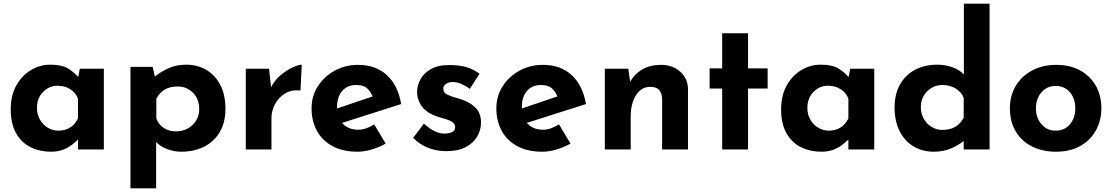

<svg xmlns="http://www.w3.org/2000/svg" viewBox="-20 -809 6018 1039"><path d="M256 12Q195 12 145.5 -12.5Q96 -37 67 -88Q38 -139 38 -218Q38 -292 68 -346Q98 -400 147 -429.5Q196 -459 251 -459Q315 -459 348 -438.5Q381 -418 403 -392L412 -437H542V0H402V-54Q392 -44 372.5 -28Q353 -12 324 0Q295 12 256 12ZM296 -102Q369 -102 402 -168V-275Q390 -307 360.5 -326Q331 -345 291 -345Q246 -345 213 -311.5Q180 -278 180 -225Q180 -190 196 -162Q212 -134 238.5 -118Q265 -102 296 -102Z M960 12Q923 12 886.5 -1.5Q850 -15 825 -40V210H686V-447H806L818 -395Q852 -422 893.5 -440.5Q935 -459 988 -459Q1049 -459 1097 -430.5Q1145 -402 1172.5 -348.5Q1200 -295 1200 -220Q1200 -146 1169 -94Q1138 -42 1084 -15Q1030 12 960 12ZM932 -98Q966 -98 994.5 -113Q1023 -128 1040.5 -155.5Q1058 -183 1058 -218Q1058 -274 1024 -307.5Q990 -341 942 -341Q900 -341 872 -324.5Q844 -308 826 -275V-168Q837 -136 865.5 -117Q894 -98 932 -98Z M1436 -437 1447 -337Q1466 -375 1499 -402.5Q1532 -430 1564 -444.5Q1596 -459 1613 -459L1606 -319Q1557 -325 1522 -303Q1487 -281 1468 -245Q1449 -209 1449 -171V0H1310V-437Z M1915 12Q1835 12 1779.5 -18Q1724 -48 1695 -101Q1666 -154 1666 -223Q1666 -289 1700 -342Q1734 -395 1791 -426.5Q1848 -458 1918 -458Q2012 -458 2072.5 -403.5Q2133 -349 2151 -246L1831 -144Q1863 -107 1918 -107Q1941 -107 1962.5 -115Q1984 -123 2005 -136L2067 -32Q2032 -12 1991.5 0Q1951 12 1915 12ZM1804 -222 1996 -287Q1987 -312 1967 -330.5Q1947 -349 1907 -349Q1860 -349 1832 -317Q1804 -285 1804 -231Q1804 -227 1804 -222Z M2395 9Q2341 9 2294.5 -10Q2248 -29 2216 -63L2274 -140Q2306 -111 2333.5 -98.5Q2361 -86 2383 -86Q2409 -86 2426 -94Q2443 -102 2443 -120Q2443 -137 2429.5 -147Q2416 -157 2395 -163.5Q2374 -170 2350 -177Q2290 -196 2263.5 -232.5Q2237 -269 2237 -312Q2237 -345 2254.5 -378.5Q2272 -412 2310.5 -434.5Q2349 -457 2410 -457Q2465 -457 2503 -446Q2541 -435 2575 -410L2522 -328Q2503 -343 2479.5 -353.5Q2456 -364 2436 -365Q2409 -366 2394 -355.5Q2379 -345 2379 -331Q2378 -307 2401.5 -296.5Q2425 -286 2454 -278Q2461 -276 2467.5 -274Q2474 -272 2480 -270Q2527 -254 2555 -224.5Q2583 -195 2583 -146Q2583 -106 2562.5 -70.5Q2542 -35 2500.5 -13Q2459 9 2395 9Z M2915 12Q2835 12 2779.5 -18Q2724 -48 2695 -101Q2666 -154 2666 -223Q2666 -289 2700 -342Q2734 -395 2791 -426.5Q2848 -458 2918 -458Q3012 -458 3072.5 -403.5Q3133 -349 3151 -246L2831 -144Q2863 -107 2918 -107Q2941 -107 2962.5 -115Q2984 -123 3005 -136L3067 -32Q3032 -12 2991.5 0Q2951 12 2915 12ZM2804 -222 2996 -287Q2987 -312 2967 -330.5Q2947 -349 2907 -349Q2860 -349 2832 -317Q2804 -285 2804 -231Q2804 -227 2804 -222Z M3380 -437 3390 -367Q3413 -408 3455 -433Q3497 -458 3557 -458Q3619 -458 3660.5 -421.5Q3702 -385 3703 -327V0H3563V-275Q3562 -304 3547.5 -321.5Q3533 -339 3499 -339Q3450 -339 3421.5 -293.5Q3393 -248 3393 -178V0H3253V-437Z M3888 -629H4028V-439H4134V-330H4028V0H3888V-330H3820V-439H3888Z M4425 12Q4364 12 4314.5 -12.5Q4265 -37 4236 -88Q4207 -139 4207 -218Q4207 -292 4237 -346Q4267 -400 4316 -429.5Q4365 -459 4420 -459Q4484 -459 4517 -438.5Q4550 -418 4572 -392L4581 -437H4711V0H4571V-54Q4561 -44 4541.5 -28Q4522 -12 4493 0Q4464 12 4425 12ZM4465 -102Q4538 -102 4571 -168V-275Q4559 -307 4529.5 -326Q4500 -345 4460 -345Q4415 -345 4382 -311.5Q4349 -278 4349 -225Q4349 -190 4365 -162Q4381 -134 4407.5 -118Q4434 -102 4465 -102Z M5033 12Q4972 12 4924 -16.5Q4876 -45 4848.5 -99Q4821 -153 4821 -227Q4821 -301 4851 -353Q4881 -405 4933 -432Q4985 -459 5051 -459Q5093 -459 5131.5 -446Q5170 -433 5196 -406V-789H5335V0H5195V-46Q5163 -21 5123 -4.5Q5083 12 5033 12ZM5079 -106Q5121 -106 5149 -122.5Q5177 -139 5195 -172V-279Q5183 -311 5152 -330Q5121 -349 5079 -349Q5048 -349 5021.5 -333.5Q4995 -318 4979 -291Q4963 -264 4963 -229Q4963 -194 4979 -166Q4995 -138 5021.5 -122Q5048 -106 5079 -106Z M5445 -224Q5445 -291 5476.5 -344Q5508 -397 5565 -427.5Q5622 -458 5696 -458Q5771 -458 5826 -427.5Q5881 -397 5910.5 -344Q5940 -291 5940 -224Q5940 -157 5910.5 -103.5Q5881 -50 5826 -19Q5771 12 5694 12Q5622 12 5565.5 -16Q5509 -44 5477 -97Q5445 -150 5445 -224ZM5586 -223Q5586 -171 5616 -136.5Q5646 -102 5692 -102Q5741 -102 5770 -136.5Q5799 -171 5799 -223Q5799 -275 5770 -309.5Q5741 -344 5692 -344Q5646 -344 5616 -309.5Q5586 -275 5586 -223Z"/></svg>

Font: Reem Kufi
Style: Bold
Weight: 700
Designer: Khaled Hosny
Version: Version 1.001